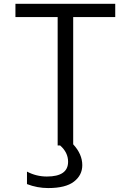

<svg xmlns="http://www.w3.org/2000/svg" viewBox="-20 -750 674 990"><path d="M228.5 219.7Q171.9 219.7 119.1 199.2V134.8Q167 160.2 221.7 160.2Q331.1 160.2 331.1 84Q331.1 36.1 290 0H277.3V-662.1H59.6V-730.5H574.2V-662.1H357.4V-5.9Q404.3 44.9 404.3 101.6Q404.3 153.3 361.3 186.5Q318.4 219.7 228.5 219.7Z"/></svg>

Font: Mgen+ 1c regular
Style: Regular
Weight: 400
Designer: [Source Han Sans]
Ryoko NISHIZUKA  (kana & ideographs); Paul D. Hunt (Latin, Greek & Cyrillic); Wenlong ZHANG  (bopomofo
Version: Version 1.059.20150602